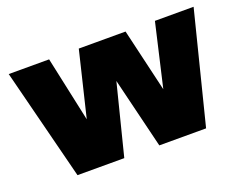

<svg xmlns="http://www.w3.org/2000/svg" viewBox="-91 -721 1127 891"><g transform="rotate(-20 472.5 -275.0)"><path d="M155.5 0 16 -550H215.5L284.5 -229L362 -550H593L666 -238.5L738 -550H929L790.5 0H559.5L474.5 -349L386.5 0Z"/></g></svg>

Font: Encode Sans Black
Style: Regular
Weight: 900
Designer: Multiple Designers
Foundry: Impallari Type
Version: Version 3.002; ttfautohint (v1.8.3) -l 8 -r 50 -G 200 -x 14 